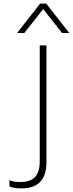

<svg xmlns="http://www.w3.org/2000/svg" viewBox="-20 -1030 402 1058"><path d="M100 8Q51 8 32 -3V-37Q55 -27 91 -27Q117 -27 137 -33Q157 -39 171 -52.5Q185 -66 192 -88.5Q199 -111 199 -145V-780H236V-138Q236 -63 201 -27.5Q166 8 100 8ZM362 -848H322L218 -980L114 -848H74L201 -1010H235Z"/></svg>

Font: Tanohe Sans ExtraLight
Style: Regular
Weight: 250
Designer: Village Type and Design LLC & Cristiano Sobral
Foundry: Cooper Hewitt Smithsonian Design Museum
Version: Version 1.00;September 29, 2021;FontCreator 13.0.0.2655 64-b